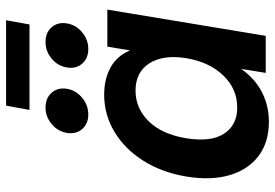

<svg xmlns="http://www.w3.org/2000/svg" viewBox="-155 -730 895 625"><g transform="rotate(-90 292.5 -417.5)"><path d="M209 10.3Q141.6 10.3 97.2 -23.4Q52.7 -57.1 34.9 -117.4Q17.1 -177.7 30.3 -258.3Q43.5 -337.4 81.3 -397.7Q119.1 -458 175 -491.9Q231 -525.9 296.9 -525.9Q347.2 -525.9 384.8 -505.4Q422.4 -484.9 439.9 -443.8H441.4L453.1 -515.6H573.7L488.3 0H367.7L380.4 -77.6H378.9Q347.7 -33.7 303.7 -11.7Q259.8 10.3 209 10.3ZM254.9 -92.8Q315.4 -92.8 359.1 -137.9Q402.8 -183.1 415.5 -258.3Q427.7 -333.5 398.9 -378.7Q370.1 -423.8 310.1 -423.8Q252.4 -423.8 210.2 -380.9Q168 -337.9 154.8 -258.3Q142.1 -178.2 169.9 -135.5Q197.8 -92.8 254.9 -92.8ZM539.1 -845.2 525.4 -769H247.1L261.2 -845.2ZM232.4 -577.6Q202.1 -577.6 184.8 -597.7Q167.5 -617.7 172.4 -647Q177.2 -676.8 201.2 -696.8Q225.1 -716.8 255.4 -716.8Q285.6 -716.8 303.2 -696.8Q320.8 -676.8 315.9 -647Q311 -617.7 286.9 -597.7Q262.7 -577.6 232.4 -577.6ZM445.3 -577.6Q415 -577.6 397.7 -597.7Q380.4 -617.7 385.3 -647Q390.1 -676.8 414.1 -696.8Q438 -716.8 468.3 -716.8Q499 -716.8 516.4 -696.8Q533.7 -676.8 528.8 -647Q523.9 -617.7 500 -597.7Q476.1 -577.6 445.3 -577.6Z"/></g></svg>

Font: Inter Display SemiBold
Style: Italic
Weight: 600
Italic angle: -9.39999°
Designer: Rasmus Andersson
Foundry: rsms
Version: Version 4.000;git-a52131595